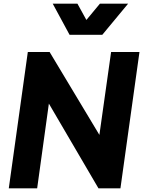

<svg xmlns="http://www.w3.org/2000/svg" viewBox="-20 -1029 782 1049"><path d="M539 -839 680 -1009H526L452 -920L403 -1009H268L360 -839ZM183 0 247 -463 518 0H638L742 -745H587L523 -292L251 -745H132L28 0Z"/></svg>

Font: Plus Jakarta Sans ExtraBold
Style: Italic
Weight: 800
Italic angle: -8°
Designer: Gumpita Rahayu
Foundry: Tokotype
Version: Version 2.071;gftools[0.9.30]